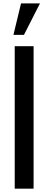

<svg xmlns="http://www.w3.org/2000/svg" viewBox="-20 -1138 291 1158"><path d="M68.8 0V-859.4H182.6V0ZM61 -927.7 106.9 -1117.7H221.2L124.5 -927.7Z"/></svg>

Font: Antonio SemiBold
Style: Regular
Weight: 600
Designer: Vernon Adams
Foundry: Vernon Adams
Version: Version 1.002